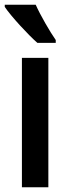

<svg xmlns="http://www.w3.org/2000/svg" viewBox="-32 -786 284 806"><path d="M118 -766H-12V-757C14 -718 88 -638 125 -606H202V-618C178 -652 137 -723 118 -766ZM171 0V-543H60V0Z"/></svg>

Font: Noto Sans Myanmar UI ExtraCondensed SemiBold
Style: Regular
Weight: 600
Width: 2
Designer: Monotype Design Team
Foundry: Monotype Imaging Inc.
Version: Version 2.103